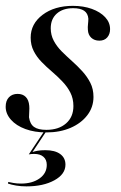

<svg xmlns="http://www.w3.org/2000/svg" viewBox="-22 -446 419 663"><path d="M137.9 11.3Q97.6 11.3 65.7 -0.4Q33.9 -12.1 15.7 -32.7Q-2.4 -53.2 -2.4 -77.4Q-2.4 -98.4 8.9 -110.1Q20.2 -121.8 38.7 -121.8Q56.5 -121.8 66.9 -111.3Q77.4 -100.8 79 -80.6Q79.8 -72.6 79 -61.3Q78.2 -50 78.2 -41.1Q81.5 -17.7 95.6 -7.7Q109.7 2.4 137.9 2.4Q180.6 2.4 206 -19.8Q231.5 -41.9 231.5 -79.8Q231.5 -105.6 221 -126.2Q210.5 -146.8 193.5 -164.5Q176.6 -182.3 157.7 -198.4Q138.7 -214.5 121.8 -231.9Q104.8 -249.2 94.4 -269.8Q83.9 -290.3 83.9 -316.1Q83.9 -363.7 125 -394.8Q166.1 -425.8 229.8 -425.8Q266.1 -425.8 295.2 -415.3Q324.2 -404.8 341.1 -386.7Q358.1 -368.5 358.1 -345.2Q358.1 -328.2 348.4 -316.9Q338.7 -305.6 321 -305.6Q304 -305.6 293.1 -315.7Q282.3 -325.8 281.5 -342.7Q280.6 -352.4 281.9 -362.9Q283.1 -373.4 283.1 -381.5Q281.5 -400 268.5 -408.9Q255.6 -417.7 230.6 -417.7Q195.2 -417.7 174.2 -399.2Q153.2 -380.6 153.2 -348.4Q153.2 -325 163.7 -305.2Q174.2 -285.5 191.1 -268.5Q208.1 -251.6 227 -234.7Q246 -217.7 262.5 -199.6Q279 -181.5 289.9 -160.1Q300.8 -138.7 300.8 -111.3Q300.8 -75.8 279.4 -48Q258.1 -20.2 221.4 -4.4Q184.7 11.3 137.9 11.3ZM69.4 197.6Q50.8 197.6 33.9 194.8Q16.9 191.9 5.6 187.9L6.5 182.3Q13.7 183.9 25 185.9Q36.3 187.9 50.8 187.9Q89.5 187.9 114.5 170.2Q139.5 152.4 139.5 123.4Q139.5 105.6 128.2 95.6Q116.9 85.5 96 85.5Q91.1 85.5 86.3 85.9Q81.5 86.3 77.4 87.1L130.6 7.3H137.9L90.3 79Q96.8 76.6 107.7 74.6Q118.5 72.6 134.7 72.6Q167.7 72.6 185.9 85.9Q204 99.2 204 122.6Q204 155.6 165.7 176.6Q127.4 197.6 69.4 197.6Z"/></svg>

Font: Playfair 144pt
Style: Italic
Weight: 400
Italic angle: -15.6°
Designer: Claus Eggers Sørensen
Foundry: Claus Eggers Sørensen
Version: Version 2.001;gftools[0.9.30]